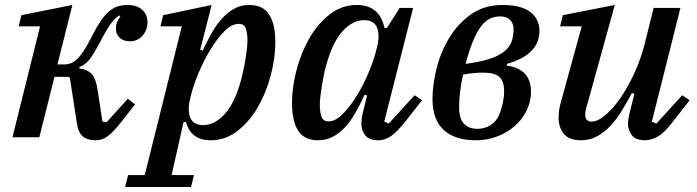

<svg xmlns="http://www.w3.org/2000/svg" viewBox="-20 -552 2801 772"><path d="M363 12Q331 12 312.5 -4Q294 -20 289 -57L261 -239L255 -243H199L138 0H30L141 -446H55L66 -491L271 -532L211 -293H240Q252 -293 264.5 -297.5Q277 -302 290 -314.5Q303 -327 317.5 -349Q332 -371 349 -405Q367 -441 383.5 -465.5Q400 -490 417 -505Q434 -520 452.5 -526Q471 -532 494 -532Q530 -532 551.5 -513Q573 -494 573 -462Q573 -432 553.5 -409Q534 -386 502 -386Q477 -386 461.5 -400Q446 -414 446 -437Q446 -451 451 -463.5Q456 -476 464 -484L459 -490Q442 -479 425 -456Q408 -433 382 -382Q368 -356 357.5 -338.5Q347 -321 337.5 -310Q328 -299 318.5 -292.5Q309 -286 299 -282V-277Q333 -272 349.5 -253.5Q366 -235 373 -187L392 -63L409 -61L494 -155L523 -132L471 -66Q453 -43 439 -28Q425 -13 412.5 -4Q400 5 388 8.5Q376 12 363 12Z M495 152H562L711 -446H625L636 -491L831 -532L785 -352L795 -349Q813 -387 832 -420.5Q851 -454 873.5 -478.5Q896 -503 922.5 -517.5Q949 -532 982 -532Q1038 -532 1062.5 -493Q1087 -454 1087 -382Q1087 -320 1069 -250.5Q1051 -181 1017.5 -122.5Q984 -64 935.5 -26Q887 12 827 12Q748 12 728 -61H718L670 152H760L748 200H483ZM797 -49Q843 -49 883.5 -93.5Q924 -138 949 -229Q953 -246 958 -267.5Q963 -289 966.5 -311Q970 -333 972.5 -353Q975 -373 975 -388Q975 -420 968 -438Q961 -456 940 -456Q911 -456 881.5 -425.5Q852 -395 825.5 -351.5Q799 -308 779 -260Q759 -212 750 -177L745 -157Q733 -109 745 -79Q757 -49 797 -49Z M1259 12Q1203 12 1178.5 -27Q1154 -66 1154 -138Q1154 -200 1172 -269.5Q1190 -339 1223.5 -397.5Q1257 -456 1305.5 -494Q1354 -532 1415 -532Q1459 -532 1487 -510Q1515 -488 1526 -440H1536L1587 -520H1641L1525 -63L1543 -55L1647 -169L1677 -149L1612 -66Q1577 -22 1552.5 -5Q1528 12 1502 12Q1464 12 1448.5 -8Q1433 -28 1433 -54Q1433 -67 1435.5 -82Q1438 -97 1441 -108L1456 -168L1446 -171Q1428 -132 1409 -98.5Q1390 -65 1367.5 -40.5Q1345 -16 1318 -2Q1291 12 1259 12ZM1301 -64Q1329 -64 1359 -94.5Q1389 -125 1415.5 -168.5Q1442 -212 1462 -260Q1482 -308 1491 -343L1496 -363Q1508 -411 1496 -441Q1484 -471 1444 -471Q1398 -471 1357.5 -426.5Q1317 -382 1292 -291Q1287 -274 1282.5 -252.5Q1278 -231 1274.5 -209Q1271 -187 1268.5 -167Q1266 -147 1266 -132Q1266 -100 1273 -82Q1280 -64 1301 -64Z M1893 12Q1809 12 1764 -29.5Q1719 -71 1719 -154Q1719 -211 1735.5 -277Q1752 -343 1786.5 -400Q1821 -457 1874 -494.5Q1927 -532 2001 -532Q2075 -532 2112 -504Q2149 -476 2149 -428Q2149 -332 2018 -295V-288Q2066 -282 2090.5 -255.5Q2115 -229 2115 -184Q2115 -143 2097.5 -107.5Q2080 -72 2050 -45.5Q2020 -19 1979.5 -3.5Q1939 12 1893 12ZM1899 -34Q1933 -34 1959.5 -54Q1986 -74 1997 -120Q2001 -134 2004 -151Q2007 -168 2007 -184Q2007 -226 1987.5 -243Q1968 -260 1923 -260Q1906 -260 1884 -258Q1862 -256 1842 -252Q1835 -222 1830.5 -188Q1826 -154 1826 -122Q1826 -74 1846 -54Q1866 -34 1899 -34ZM1991 -486Q1969 -486 1950 -477Q1931 -468 1914.5 -446.5Q1898 -425 1882.5 -388Q1867 -351 1852 -295Q1942 -307 1986 -331Q2030 -355 2040 -394Q2042 -405 2043.5 -413.5Q2045 -422 2045 -434Q2045 -458 2031 -472Q2017 -486 1991 -486Z M2316 12Q2269 12 2247.5 -13.5Q2226 -39 2226 -80Q2226 -95 2228.5 -111Q2231 -127 2236 -144L2319 -446H2232L2243 -491L2452 -532L2336 -113Q2333 -101 2333 -91Q2333 -63 2359 -63Q2383 -63 2413.5 -88.5Q2444 -114 2474 -157Q2504 -200 2530.5 -257.5Q2557 -315 2573 -379L2608 -520H2716L2601 -63L2619 -55L2723 -169L2753 -149L2688 -66Q2652 -18 2625 -3Q2598 12 2574 12Q2536 12 2520.5 -8.5Q2505 -29 2505 -54Q2505 -67 2508 -82Q2511 -97 2514 -108L2531 -175L2521 -178Q2501 -141 2480 -106.5Q2459 -72 2434.5 -46Q2410 -20 2381 -4Q2352 12 2316 12Z"/></svg>

Font: IBM Plex Serif Medm
Style: Italic
Weight: 500
Italic angle: -14°
Designer: Mike Abbink, Paul van der Laan, Pieter van Rosmalen
Foundry: Bold Monday
Version: Version 3.001